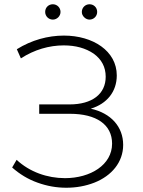

<svg xmlns="http://www.w3.org/2000/svg" viewBox="-20 -876 671 901"><path d="M156 -19C200 -3 245 5 291 5C338 5 382 -3 423 -19C504 -51 558 -115 558 -196C558 -281 501 -345 406 -366C482 -389 528 -446 528 -522C528 -637 416 -709 280 -709C205 -709 128 -688 59 -645L78 -602C141 -643 211 -663 279 -663C335 -663 382 -650 420 -624C457 -597 476 -561 476 -516C476 -435 413 -386 306 -386H164V-342H308C433 -342 506 -291 506 -202C506 -102 404 -40 285 -40C202 -40 119 -69 58 -126L37 -90C72 -59 111 -35 156 -19ZM375 -795C382 -788 391 -784 400 -784C420 -784 436 -800 436 -820C436 -841 420 -856 400 -856C380 -856 364 -840 364 -820C364 -810 368 -802 375 -795ZM192 -820C192 -800 208 -784 228 -784C247 -784 264 -800 264 -820C264 -840 248 -856 228 -856C208 -856 192 -841 192 -820Z"/></svg>

Font: Montserrat Light
Style: Regular
Weight: 300
Designer: Julieta Ulanovsky
Foundry: Julieta Ulanovsky
Version: Version 7.200